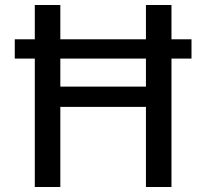

<svg xmlns="http://www.w3.org/2000/svg" viewBox="-20 -747 823 767"><path d="M119 -727H221V-590H563V-727H665V-590H745V-513H665V0H563V-320H221V0H119V-513H39V-590H119ZM221 -513V-401H563V-513Z"/></svg>

Font: BM YEONSUNG
Style: Regular
Weight: 400
Designer: Bongjin Kim; Myungsoo Han; Jaehyun Keum; Jihee Min; Dokyung Lee; Chorong Kim; Jooyeon Kang; Sang-a Kim;
Foundry: Sandoll Communications Inc.
Version: Version 1.000;PS 1;hotconv 16.6.51;makeotf.lib2.5.65220